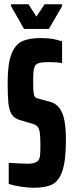

<svg xmlns="http://www.w3.org/2000/svg" viewBox="-20 -875 343 903"><path d="M21 -10V-109Q93 -105 109 -105Q145 -105 158 -118Q166 -126 168 -142Q170 -158 170 -190Q170 -233 167 -252Q164 -271 156 -280Q148 -289 129 -294L75 -310Q48 -317 35.5 -336.5Q23 -356 19.5 -389Q16 -422 16 -486Q16 -574 33 -619Q50 -664 82.5 -680Q115 -696 170 -696Q208 -696 229.5 -691.5Q251 -687 272 -681V-578Q250 -583 211 -583Q180 -583 165 -579Q150 -575 144 -564Q139 -554 137.5 -537.5Q136 -521 136 -491Q136 -454 138 -439Q140 -424 145 -418.5Q150 -413 164 -410L213 -397Q248 -388 265 -358Q290 -320 290 -218Q290 -120 273.5 -71.5Q257 -23 225.5 -7.5Q194 8 138 8Q112 8 79 3Q46 -2 21 -10ZM93 -739 32 -846V-855H114L151 -797L190 -855H272V-846L210 -739Z"/></svg>

Font: Saira Ultra Condensed ExtraBold
Style: Regular
Weight: 800
Width: 1
Designer: Hector Gatti with collaboration of the Omnibus-Type team
Foundry: Omnibus-Type
Version: Version 1.001; ttfautohint (v1.8)